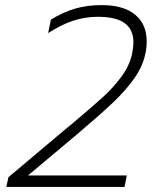

<svg xmlns="http://www.w3.org/2000/svg" viewBox="-20 -734 614 754"><path d="M13 -38 228 -219 269 -253Q345 -317 386 -354.5Q427 -392 458 -434.5Q489 -477 499 -524Q504 -551 504 -567Q504 -617 470.5 -642.5Q437 -668 363 -668Q315 -668 268.5 -653Q222 -638 169 -604L180 -657Q227 -686 274.5 -700Q322 -714 379 -714Q465 -714 510.5 -676.5Q556 -639 556 -572Q556 -545 551 -524Q541 -474 507.5 -426.5Q474 -379 424.5 -332Q375 -285 289 -212L90 -45H478L469 0H5Z"/></svg>

Font: Prompt ExtraLight
Style: Italic
Weight: 275
Italic angle: -12°
Designer: Katatrad Team
Foundry: CadsonDemak
Version: Version 1.000